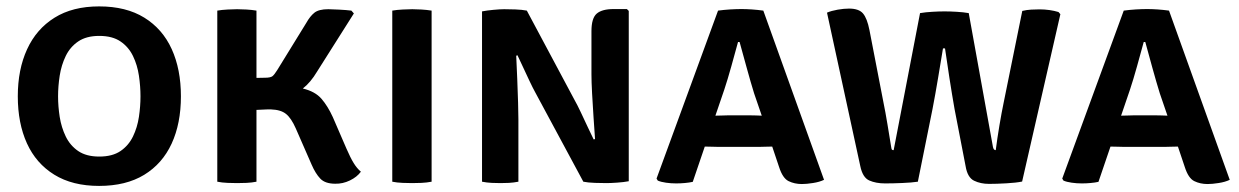

<svg xmlns="http://www.w3.org/2000/svg" viewBox="-20 -582 3969 615"><path d="M37 -273.5Q37 -359.5 66.8 -424.2Q96.5 -489 154.5 -525.2Q212.5 -561.5 297.5 -561.5Q384 -561.5 442.2 -525.5Q500.5 -489.5 530 -424.8Q559.5 -360 559.5 -273.5Q559.5 -186.5 529.8 -122Q500 -57.5 441.8 -22Q383.5 13.5 297.5 13.5Q212 13.5 153.8 -22.5Q95.5 -58.5 66.2 -123Q37 -187.5 37 -273.5ZM166 -273.5Q166 -241.5 171.2 -207.8Q176.5 -174 190.5 -145Q204.5 -116 230.5 -98.2Q256.5 -80.5 298 -80.5Q340 -80.5 366 -98.2Q392 -116 406 -145Q420 -174 425 -207.8Q430 -241.5 430 -273.5Q430 -305.5 425 -339.5Q420 -373.5 406 -402.5Q392 -431.5 366 -449.2Q340 -467 298 -467Q256.5 -467 230.5 -449.2Q204.5 -431.5 190.5 -402.5Q176.5 -373.5 171.2 -339.5Q166 -305.5 166 -273.5Z M1136 -32Q1123.5 -15 1100.8 -4Q1078 7 1054 6.5Q1021.5 6.5 1006 -9.8Q990.5 -26 978 -55L927.5 -170.5Q913 -203.5 896.2 -217Q879.5 -230.5 848.5 -231.5Q841 -232 828.2 -231.2Q815.5 -230.5 801.5 -230V0Q786.5 3 769.8 3.8Q753 4.5 739.5 4.5Q727.5 4.5 709 3.8Q690.5 3 676 0V-548Q690.5 -550.5 709 -551.5Q727.5 -552.5 739.5 -552.5Q753 -552.5 769.8 -551.5Q786.5 -550.5 801.5 -548V-332.5L828.5 -333Q846.5 -333 852.8 -338Q859 -343 868 -357.5L961 -508.5Q973 -530 987 -541.2Q1001 -552.5 1031.5 -552.5Q1042.5 -552.5 1066 -551.2Q1089.5 -550 1105.5 -548L1113.5 -539L995.5 -352.5Q975 -318 950 -298.5Q989.5 -289 1009.8 -265.5Q1030 -242 1046 -207L1089.5 -106.5Q1102.5 -76.5 1112.8 -59.8Q1123 -43 1136 -32Z M1236.5 -548Q1251 -550.5 1269.8 -551.5Q1288.5 -552.5 1300.5 -552.5Q1313.5 -552.5 1330.2 -551.5Q1347 -550.5 1362.5 -548V0Q1347 3 1330.2 3.8Q1313.5 4.5 1300.5 4.5Q1288.5 4.5 1269.8 3.8Q1251 3 1236.5 0Z M1694 -287Q1686.5 -300.5 1675.8 -323.2Q1665 -346 1654.5 -368.8Q1644 -391.5 1637.5 -405L1633.5 -403.5Q1635 -369.5 1636.8 -328.8Q1638.5 -288 1639.5 -252.8Q1640.5 -217.5 1640.5 -200V0Q1625 3 1610.2 3.8Q1595.5 4.5 1583 4.5Q1571 4.5 1555 3.8Q1539 3 1524 0V-545.5Q1539 -548.5 1560.5 -550.5Q1582 -552.5 1595 -552.5Q1609 -552.5 1630.8 -551.8Q1652.5 -551 1667.5 -548L1821 -260.5Q1828.5 -247.5 1840 -223.2Q1851.5 -199 1863 -174.2Q1874.5 -149.5 1881.5 -135.5L1886 -136.5Q1884 -166 1881.2 -205.8Q1878.5 -245.5 1876.5 -283.2Q1874.5 -321 1874.5 -344V-482Q1874.5 -524 1891.5 -538.5Q1908.5 -553 1945.5 -553H1988L1994 -547V-1.5Q1978.5 1.5 1957 3Q1935.5 4.5 1922.5 4.5Q1909 4.5 1886 3.8Q1863 3 1848.5 0Z M2282 -111.5Q2275 -111.5 2261.5 -112Q2248 -112.5 2237.5 -112.5L2199 0.5Q2187.5 3 2173.8 4.2Q2160 5.5 2145.5 5.5Q2129 5.5 2113.2 3.2Q2097.5 1 2087 -3.5L2083 -10L2280 -548Q2298.5 -550.5 2318.8 -551.8Q2339 -553 2355 -553Q2370 -553 2388.2 -551.8Q2406.5 -550.5 2425 -548L2619.5 -6Q2605 1 2584.2 4.2Q2563.5 7.5 2548.5 7.5Q2525 7.5 2506 -1.8Q2487 -11 2475.5 -47L2453.5 -112.5Q2443.5 -112.5 2430.5 -112Q2417.5 -111.5 2410.5 -111.5ZM2300 -295 2271.5 -211.5Q2281 -211.5 2292.2 -212Q2303.5 -212.5 2310 -212.5H2385.5Q2392 -212.5 2401.8 -212.2Q2411.5 -212 2420 -211.5L2395.5 -283Q2384.5 -318.5 2371.8 -364.8Q2359 -411 2349 -447.5H2344Q2334.5 -412.5 2322.5 -369.5Q2310.5 -326.5 2300 -295Z M2629 -541.5Q2643 -547.5 2663 -551Q2683 -554.5 2699.5 -554.5Q2731 -554.5 2744.2 -539Q2757.5 -523.5 2765 -485.5L2810 -253Q2816 -224 2822.8 -183Q2829.5 -142 2834.5 -111.5Q2835.5 -104.5 2836.8 -102.8Q2838 -101 2842.5 -101L2927 -540Q2944.5 -543 2966 -544.2Q2987.5 -545.5 3005.5 -545.5Q3023.5 -545.5 3044.8 -544.2Q3066 -543 3083 -540L3160.5 -111.5Q3162.5 -101 3169.5 -101Q3174 -136.5 3181.2 -179.8Q3188.5 -223 3195 -254L3254.5 -547Q3269 -550.5 3283 -551.2Q3297 -552 3310 -552Q3325.5 -552 3341.5 -549.8Q3357.5 -547.5 3370.5 -543.5L3376.5 -536.5L3254 -0.5Q3235 3.5 3203.5 5.2Q3172 7 3148 7Q3121 7 3100 -3.2Q3079 -13.5 3073 -49.5L3037.5 -233Q3029.5 -278.5 3021 -333Q3012.5 -387.5 3007 -427H3000.5Q2994 -387.5 2985 -333.5Q2976 -279.5 2967 -233L2920 0Q2900 3 2870 4.2Q2840 5.5 2815 5.5Q2785.5 5.5 2764.2 -4Q2743 -13.5 2735.5 -50.5Z M3581.5 -111.5Q3574.5 -111.5 3561 -112Q3547.5 -112.5 3537 -112.5L3498.5 0.5Q3487 3 3473.2 4.2Q3459.5 5.5 3445 5.5Q3428.5 5.5 3412.8 3.2Q3397 1 3386.5 -3.5L3382.5 -10L3579.5 -548Q3598 -550.5 3618.2 -551.8Q3638.5 -553 3654.5 -553Q3669.5 -553 3687.8 -551.8Q3706 -550.5 3724.5 -548L3919 -6Q3904.5 1 3883.8 4.2Q3863 7.5 3848 7.5Q3824.5 7.5 3805.5 -1.8Q3786.5 -11 3775 -47L3753 -112.5Q3743 -112.5 3730 -112Q3717 -111.5 3710 -111.5ZM3599.5 -295 3571 -211.5Q3580.5 -211.5 3591.8 -212Q3603 -212.5 3609.5 -212.5H3685Q3691.5 -212.5 3701.2 -212.2Q3711 -212 3719.5 -211.5L3695 -283Q3684 -318.5 3671.2 -364.8Q3658.5 -411 3648.5 -447.5H3643.5Q3634 -412.5 3622 -369.5Q3610 -326.5 3599.5 -295Z"/></svg>

Font: Signika Negative SC SemiBold
Style: Regular
Weight: 600
Designer: Anna Giedryś
Foundry: Anna Giedryś
Version: Version 2.000; ttfautohint (v1.8.3) -l 8 -r 50 -G 200 -x 9 -